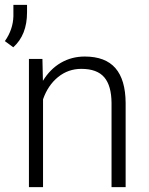

<svg xmlns="http://www.w3.org/2000/svg" viewBox="-43 -771 612 791"><path d="M131.8 -528.3 133.8 -438Q163.6 -486.8 208 -512.5Q252.4 -538.1 306.2 -538.1Q391.1 -538.1 432.6 -490.2Q474.1 -442.4 474.6 -346.7V0H416.5V-347.2Q416 -418 386.5 -452.6Q356.9 -487.3 292 -487.3Q237.8 -487.3 196 -453.4Q154.3 -419.4 134.3 -361.8V0H76.2V-528.3ZM11.7 -576.2 -22.9 -601.6Q10.7 -649.4 12.2 -704.1V-751H68.4V-720.2Q68.4 -627 11.7 -576.2Z"/></svg>

Font: SteelSelectRoboto
Style: Regular
Weight: 300
Designer: Google
Version: Version 2.137; 2017